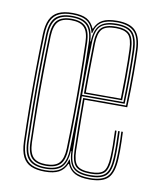

<svg xmlns="http://www.w3.org/2000/svg" viewBox="-73 -664 604 728"><g transform="rotate(10 229.5 -300.5)"><path d="M148.5 5.5Q116.5 5.5 95.2 -3.9Q74 -13.2 63.1 -34.9Q52.2 -56.5 51 -93Q49 -161.5 48.2 -227.8Q47.5 -294 48.1 -362.6Q48.8 -431.2 51 -505.8Q52.2 -541.5 62.5 -563.4Q72.8 -585.2 93.9 -595.4Q115 -605.5 148.5 -605.5Q184.2 -605.5 203.5 -594.8Q222.8 -584 232.5 -560.2H234.5Q244.2 -584.2 264.1 -594.9Q284 -605.5 320.2 -605.5Q369.5 -605.5 391.2 -582.8Q413 -560 415 -508.8Q415.8 -493.2 416.1 -470.8Q416.5 -448.2 416.6 -420Q416.8 -391.8 416.1 -358.8Q415.5 -325.8 414.2 -289.2H249.5Q249.5 -251.8 249.9 -218.2Q250.2 -184.8 250.8 -153.8Q251.2 -122.8 251.8 -92.8Q252.8 -53 267 -37.9Q281.2 -22.8 320.5 -22.8Q355.8 -22.8 369.2 -36.4Q382.8 -50 384.5 -92.5Q385.5 -111 385.4 -136.9Q385.2 -162.8 383.8 -194.5H389.8Q391.2 -164.2 391.4 -137.6Q391.5 -111 390.8 -92.5Q389 -47.5 373.8 -32.2Q358.5 -17 320.5 -17Q278.5 -17 262.6 -33.5Q246.8 -50 245.8 -92.8Q244.8 -138 244.1 -187.5Q243.5 -237 243.5 -294.8H408.5Q409.8 -333 410.1 -365.8Q410.5 -398.5 410.5 -425.4Q410.5 -452.2 410 -473.1Q409.5 -494 409 -508.8Q407 -560.5 385.2 -580.1Q363.5 -599.8 320.2 -599.8Q281.8 -599.8 261.6 -586.8Q241.5 -573.8 234.5 -543H232.2Q225 -573.2 205.5 -586.5Q186 -599.8 148.5 -599.8Q118.2 -599.8 98.4 -590.8Q78.5 -581.8 68.4 -561.2Q58.2 -540.8 57.2 -505.8Q55 -439 54.2 -372.5Q53.5 -306 54.1 -237.2Q54.8 -168.5 57 -94.2Q58.2 -59.5 68.2 -38.9Q78.2 -18.2 98.2 -9.2Q118.2 -0.2 148.5 -0.2Q184.8 -0.2 204.6 -13.2Q224.5 -26.2 232.2 -56.2H234.2Q241.2 -26 261.5 -13.1Q281.8 -0.2 320.5 -0.2Q367 -0.2 386.9 -19.8Q406.8 -39.2 409 -91.8Q410 -109.5 409.9 -137.1Q409.8 -164.8 408.2 -194.5H414.2Q415.2 -175.8 415.6 -157.2Q416 -138.8 416 -122Q416 -105.2 415.2 -91.5Q412.8 -37.8 391.9 -16.1Q371 5.5 320.5 5.5Q284.5 5.5 264.2 -5.1Q244 -15.8 234 -39.2H232Q222 -15.8 202.1 -5.1Q182.2 5.5 148.5 5.5ZM148.5 -5.8Q105.2 -5.8 85 -25.9Q64.8 -46 63.2 -94Q61.2 -164.2 60.5 -232.5Q59.8 -300.8 60.5 -368.5Q61.2 -436.2 63.2 -504.8Q64.8 -553.2 84.6 -573.8Q104.5 -594.2 148.5 -594.2Q191 -594.2 210.8 -574.9Q230.5 -555.5 232.8 -510.8H234.8Q236.2 -555.5 256.1 -574.9Q276 -594.2 320.2 -594.2Q364.5 -594.2 382.8 -574.2Q401 -554.2 403 -506.5Q403.5 -493.2 404 -464.1Q404.5 -435 404.4 -393.2Q404.2 -351.5 402.2 -300.5H237.5Q237.5 -261 237.8 -224.8Q238 -188.5 238.5 -155.6Q239 -122.8 239.8 -92.5Q240.5 -47 258.4 -29.2Q276.2 -11.5 320.5 -11.5Q361.8 -11.5 378.2 -28.2Q394.8 -45 396.8 -92.2Q397.8 -111.5 397.5 -138.5Q397.2 -165.5 396 -194.5H402Q403.2 -170.2 403.6 -142.6Q404 -115 403 -92.2Q400.8 -42.2 382.8 -24Q364.8 -5.8 320.5 -5.8Q274.5 -5.8 255.4 -24.5Q236.2 -43.2 234.5 -88.5H232.5Q230 -44.2 210.5 -25Q191 -5.8 148.5 -5.8ZM148.5 -11.5Q189 -11.5 207.6 -30.2Q226.2 -49 227.8 -94.5Q230 -164.5 230.6 -232.6Q231.2 -300.8 230.6 -368.5Q230 -436.2 227.8 -504.8Q226.2 -550 207.9 -569.2Q189.5 -588.5 148.5 -588.5Q107.5 -588.5 89.1 -569.1Q70.8 -549.8 69.2 -504.8Q67.2 -437.2 66.5 -370Q65.8 -302.8 66.5 -234.4Q67.2 -166 69.2 -94.5Q70.8 -49.2 89.4 -30.4Q108 -11.5 148.5 -11.5ZM148.5 -17Q112 -17 94.4 -34.2Q76.8 -51.5 75.5 -94.8Q73.5 -163.5 72.6 -230.5Q71.8 -297.5 72.5 -365.4Q73.2 -433.2 75.5 -504.5Q76.8 -548.2 94.5 -565.6Q112.2 -583 148.5 -583Q185.2 -583 202.9 -565.5Q220.5 -548 221.8 -504.5Q223.8 -438.8 224.5 -372.6Q225.2 -306.5 224.6 -237.6Q224 -168.8 221.8 -94.8Q220.5 -51.8 202.9 -34.4Q185.2 -17 148.5 -17ZM148.5 -22.8Q183.5 -22.8 198.9 -39.6Q214.2 -56.5 215.5 -95Q217.8 -165.2 218.4 -232.1Q219 -299 218.4 -366.2Q217.8 -433.5 215.5 -504.2Q214.5 -543.5 199 -560.4Q183.5 -577.2 148.5 -577.2Q113.5 -577.2 98.2 -560.4Q83 -543.5 81.5 -504.2Q79.5 -432.2 78.8 -365.1Q78 -298 78.8 -231.6Q79.5 -165.2 81.5 -95Q82.8 -56.2 98.1 -39.5Q113.5 -22.8 148.5 -22.8ZM237.5 -306H396.5Q398 -350 398.2 -390.1Q398.5 -430.2 398 -460.8Q397.5 -491.2 396.8 -506.5Q395 -552.5 377.9 -570.5Q360.8 -588.5 320.2 -588.5Q275.8 -588.5 258.1 -569.8Q240.5 -551 239.8 -506.2Q239.2 -477.2 238.6 -446.6Q238 -416 237.8 -381.4Q237.5 -346.8 237.5 -306ZM243.5 -311.8Q243.5 -348 243.8 -380.1Q244 -412.2 244.6 -443.1Q245.2 -474 245.8 -506.2Q246.8 -549 263.1 -566Q279.5 -583 320.2 -583Q356.5 -583 372.8 -566.9Q389 -550.8 390.8 -506.5Q391.2 -492 391.8 -464.4Q392.2 -436.8 392.1 -398Q392 -359.2 390.5 -311.8ZM249.8 -317.2H384.5Q385.8 -361.2 385.9 -399Q386 -436.8 385.6 -464.5Q385.2 -492.2 384.5 -506.5Q383 -548 368.4 -562.6Q353.8 -577.2 320.2 -577.2Q281.2 -577.2 267 -561.4Q252.8 -545.5 251.8 -506Q251.2 -473.8 250.8 -444.2Q250.2 -414.8 250 -384.2Q249.8 -353.8 249.8 -317.2Z"/></g></svg>

Font: Big Shoulders Inline Display Thin ExtraLight
Style: Regular
Weight: 250
Version: Version 2.002